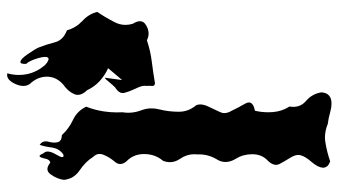

<svg xmlns="http://www.w3.org/2000/svg" viewBox="-232 -770 979 556"><g transform="rotate(-90 258.0 -492.5)"><path d="M177.2 -33.2Q156.7 -41.5 137.2 -41.5Q129.4 -41.5 122.1 -40Q94.7 -35.6 68.4 -26.4Q57.6 -30.3 53.7 -35.6Q49.8 -41 49.8 -47.4Q50.8 -62 66.4 -80.1Q82 -97.7 85.9 -111.8Q87.9 -120.6 85 -128.9Q82 -137.2 77.1 -144.5Q67.9 -159.2 60.5 -173.3Q58.1 -178.2 58.1 -183.1Q58.1 -193.8 68.8 -205.6Q88.9 -223.1 88.9 -252Q88.9 -278.3 76.2 -298.8Q66.4 -314.5 66.4 -329.6Q66.4 -342.8 74.2 -355Q88.4 -378.9 88.4 -405.3Q88.4 -405.3 88.4 -411.6Q88.9 -416 88.9 -419.9Q88.9 -441.9 75.7 -460.9Q65.9 -475.1 65.9 -490.2Q65.9 -500 69.8 -510.3Q89.4 -533.2 89.4 -565.4Q89.4 -596.2 67.9 -616.7Q60.5 -626 60.5 -634.3Q60.5 -642.6 67.4 -650.4Q81.1 -666.5 87.4 -683.1Q90.3 -690.4 89.4 -697.8Q88.4 -705.1 81.1 -712.9Q66.9 -735.4 42 -752Q17.6 -768.6 14.6 -797.4Q17.1 -816.9 30.3 -835.4Q37.1 -845.2 45.9 -845.2Q54.2 -845.2 64.5 -836.9Q73.7 -838.4 76.2 -852.1Q79.1 -865.7 82.5 -867.7Q84 -868.7 86.4 -866.2Q88.4 -863.8 91.8 -856.4Q96.7 -851.6 96.7 -844.2Q96.7 -834.5 87.9 -819.8Q72.8 -794.4 88.4 -799.3Q105.5 -811 108.4 -833Q111.3 -855 116.2 -867.7Q121.6 -863.8 124 -859.4Q127.9 -851.6 125 -841.8Q120.6 -825.7 124 -814.5Q125.5 -809.6 130.4 -806.6Q134.8 -803.7 144.5 -803.2Q162.6 -783.2 188.5 -771Q213.9 -759.3 226.6 -732.9Q217.3 -710 212.9 -682.1Q210 -663.1 210 -644.5Q210 -636.2 210.4 -627.9Q209 -619.1 209 -610.8Q209 -592.3 215.8 -574.2Q221.7 -559.1 221.7 -543.5Q221.7 -532.2 218.8 -521.5Q211.9 -494.1 211.9 -464.4Q211.9 -436.5 231 -414.1Q234.4 -404.3 232.4 -395.5Q231 -386.7 226.6 -378.4Q219.2 -362.3 211.4 -346.2Q208 -339.8 208 -333Q208 -322.8 214.8 -311.5Q223.1 -293.9 235.4 -272.5Q238.8 -266.6 238.8 -261.7Q238.8 -249 214.8 -244.1Q210.4 -225.6 210.4 -206.1Q210.4 -199.7 210.9 -192.9Q212.9 -166 227.1 -144Q226.1 -138.2 226.1 -132.8Q226.1 -111.3 242.7 -96.7Q263.7 -79.1 268.1 -51.8Q267.1 -39.1 261.7 -32.7Q256.3 -26.4 248 -23.9Q242.2 -22.5 234.9 -22.5Q224.6 -22.5 212.4 -25.9Q191.9 -31.7 177.2 -33.2ZM286.6 -557.1Q288.1 -565.9 285.2 -574.7Q282.2 -583.5 277.8 -592.3Q270.5 -607.4 266.6 -622.1Q266.1 -624.5 266.1 -627Q266.1 -639.2 282.7 -649.4Q289.1 -655.8 297.9 -666.5Q306.2 -677.2 310.5 -679.2Q308.6 -666.5 307.1 -653.8Q305.2 -641.1 303.7 -628.9Q312 -638.7 320.8 -648.9Q329.6 -659.2 337.9 -669.4Q317.4 -678.7 300.8 -693.8Q284.2 -709 274.4 -730Q260.7 -744.1 260.7 -757.3Q260.7 -762.7 263.2 -768.1Q271 -785.6 290.5 -799.3Q313.5 -819.3 313.5 -847.2Q313 -874.5 292.5 -896Q286.6 -904.3 286.6 -915Q286.6 -926.3 293 -939.5Q303.7 -961.9 318.4 -961.9Q320.8 -961.9 323.2 -961.4Q318.4 -944.3 318.4 -927.7Q318.4 -916 320.8 -904.3Q326.7 -876 346.7 -852.5Q354.5 -845.2 359.4 -843.3Q364.3 -840.8 366.7 -842.3Q374.5 -846.2 367.2 -871.6Q359.9 -897 350.6 -906.7Q350.1 -915.5 351.6 -919.4Q352.5 -923.3 355.5 -923.3Q355.5 -923.3 356 -923.3Q364.3 -923.3 378.9 -901.9Q394 -879.9 397.9 -870.6Q407.2 -846.7 413.1 -823.2Q419.4 -799.3 447.8 -788.6Q454.6 -763.2 474.6 -744.1Q495.1 -725.6 501 -700.7Q485.8 -678.7 472.2 -652.3Q463.4 -636.2 463.4 -619.1Q463.4 -608.4 466.8 -597.7Q474.1 -585.9 474.1 -577.1Q474.1 -565.9 461.9 -559.1Q450.2 -552.2 438.5 -552.2Q428.7 -552.2 418.9 -557.1Q388.7 -546.9 357.4 -543Q325.7 -539.1 294.4 -533.7Q293.9 -533.7 293.5 -533.7Q292.5 -534.2 292 -534.2Q286.1 -535.2 286.6 -543Q287.6 -552.2 286.6 -557.1Z"/></g></svg>

Font: Brazier Flame
Style: Regular
Weight: 400
Designer: Walter E Stewart
Version: 0.1